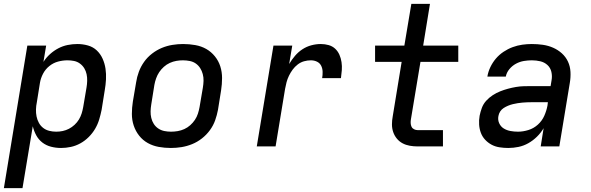

<svg xmlns="http://www.w3.org/2000/svg" viewBox="-26 -755 3046 990"><path d="M-6 215 115 -520H212L198 -436Q212 -458 232 -476Q252 -494 275 -506Q298 -518 323 -523Q348 -528 373 -528Q401 -528 427.5 -520.5Q454 -513 473 -495Q492 -477 503 -452.5Q514 -428 518 -401Q522 -374 520.5 -345.5Q519 -317 514 -289L498 -189Q493 -164 485.5 -139Q478 -114 464.5 -91Q451 -68 431.5 -48.5Q412 -29 388.5 -16Q365 -3 339.5 2.5Q314 8 289 8Q262 8 237 1.5Q212 -5 192.5 -20Q173 -35 161 -57Q149 -79 143 -104L90 215ZM264 -76Q281 -76 297.5 -79.5Q314 -83 329.5 -91Q345 -99 358.5 -111.5Q372 -124 381 -139Q390 -154 395 -170Q400 -186 403 -203L420 -303Q423 -320 423.5 -338Q424 -356 420.5 -372.5Q417 -389 408.5 -403Q400 -417 386.5 -427Q373 -437 356.5 -440.5Q340 -444 322 -444Q298 -444 273.5 -437.5Q249 -431 228.5 -414.5Q208 -398 196 -375Q184 -352 180 -328L164 -228Q160 -209 159.5 -190.5Q159 -172 162.5 -154.5Q166 -137 174.5 -121.5Q183 -106 196.5 -95.5Q210 -85 227.5 -80.5Q245 -76 264 -76Z M855 8Q823 8 792.5 2.5Q762 -3 736 -17.5Q710 -32 691.5 -55.5Q673 -79 663.5 -107.5Q654 -136 654 -167.5Q654 -199 659 -231L676 -331Q680 -358 690 -385Q700 -412 717 -436Q734 -460 758 -478.5Q782 -497 808.5 -508Q835 -519 863 -523.5Q891 -528 918 -528Q950 -528 981 -522.5Q1012 -517 1037.5 -502.5Q1063 -488 1082 -464.5Q1101 -441 1110 -412.5Q1119 -384 1119 -352.5Q1119 -321 1114 -289L1098 -189Q1093 -162 1083.5 -135Q1074 -108 1056.5 -84Q1039 -60 1015.5 -41.5Q992 -23 965 -12Q938 -1 910.5 3.5Q883 8 855 8ZM856 -76Q873 -76 890.5 -79Q908 -82 924.5 -89.5Q941 -97 955 -109.5Q969 -122 979 -137Q989 -152 994.5 -169Q1000 -186 1003 -203L1020 -303Q1023 -321 1023.5 -338.5Q1024 -356 1019.5 -373Q1015 -390 1006 -404Q997 -418 983.5 -427.5Q970 -437 952.5 -440.5Q935 -444 917 -444Q900 -444 883 -441Q866 -438 849.5 -430.5Q833 -423 819 -410.5Q805 -398 795 -383Q785 -368 779 -351Q773 -334 770 -317L754 -217Q751 -199 750.5 -181.5Q750 -164 754 -147Q758 -130 767 -116Q776 -102 790 -92.5Q804 -83 821 -79.5Q838 -76 856 -76Z M1298 0 1384 -520H1481L1465 -425Q1478 -447 1495 -467Q1512 -487 1533.5 -501Q1555 -515 1579.5 -521.5Q1604 -528 1628 -528Q1649 -528 1668.5 -522.5Q1688 -517 1702 -504Q1716 -491 1724 -473Q1732 -455 1735 -434.5Q1738 -414 1736.5 -393.5Q1735 -373 1732 -352H1635Q1638 -368 1637.5 -385Q1637 -402 1630 -416Q1623 -430 1608.5 -437Q1594 -444 1577 -444Q1559 -444 1541.5 -439Q1524 -434 1509 -422.5Q1494 -411 1483 -396Q1472 -381 1464 -364.5Q1456 -348 1451.5 -331Q1447 -314 1444 -297L1395 0Z M2128 0Q2107 0 2087 -3.5Q2067 -7 2050 -16Q2033 -25 2020.5 -40Q2008 -55 2001.5 -74Q1995 -93 1995 -113.5Q1995 -134 1999 -155L2045 -436H1908V-520H2059L2095 -735H2191L2156 -520H2337V-436H2142L2093 -141Q2091 -131 2091.5 -120.5Q2092 -110 2096 -101.5Q2100 -93 2109 -88.5Q2118 -84 2128 -84H2258V0Z M2595 8Q2595 8 2595 8Q2595 8 2595 8H2594Q2572 8 2549.5 4.5Q2527 1 2508.5 -9Q2490 -19 2475.5 -34.5Q2461 -50 2453.5 -70Q2446 -90 2444.5 -112.5Q2443 -135 2447 -158Q2451 -178 2458.5 -198.5Q2466 -219 2481 -235.5Q2496 -252 2514.5 -264Q2533 -276 2553 -284Q2573 -292 2593.5 -297.5Q2614 -303 2634.5 -306.5Q2655 -310 2675.5 -310.5Q2696 -311 2717 -311H2813L2818 -341Q2822 -363 2817 -384.5Q2812 -406 2796.5 -420Q2781 -434 2760 -439Q2739 -444 2716 -444Q2696 -444 2675 -440.5Q2654 -437 2634.5 -426.5Q2615 -416 2600.5 -398.5Q2586 -381 2582 -360H2487Q2491 -385 2502.5 -409Q2514 -433 2531 -453Q2548 -473 2570.5 -488Q2593 -503 2617.5 -512Q2642 -521 2667 -524.5Q2692 -528 2716 -528Q2745 -528 2773 -524Q2801 -520 2826 -509Q2851 -498 2871 -480Q2891 -462 2902.5 -437.5Q2914 -413 2915.5 -384.5Q2917 -356 2912 -327L2858 0H2762L2777 -94Q2763 -70 2742.5 -50Q2722 -30 2698 -16.5Q2674 -3 2647.5 2.5Q2621 8 2595 8ZM2645 -76Q2671 -76 2698.5 -84.5Q2726 -93 2747.5 -112.5Q2769 -132 2780.5 -158Q2792 -184 2797 -211L2799 -228H2717Q2705 -228 2692.5 -227.5Q2680 -227 2668 -226Q2656 -225 2643.5 -223Q2631 -221 2618.5 -218Q2606 -215 2594 -210Q2582 -205 2571 -198Q2560 -191 2553 -180Q2546 -169 2544 -157Q2540 -137 2548 -119.5Q2556 -102 2571.5 -92.5Q2587 -83 2606 -79.5Q2625 -76 2645 -76Z"/></svg>

Font: Iosevka SS04 Medium Extended
Style: Italic
Weight: 500
Width: 7
Italic angle: -9°
Monospace: yes
Designer: Belleve Invis
Foundry: Belleve Invis
Version: Version 19.0.0; ttfautohint (v1.8.4)